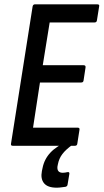

<svg xmlns="http://www.w3.org/2000/svg" viewBox="-20 -675 480 889"><path d="M39 0Q29 0 31 -10L131 -645Q133 -655 142 -655H430Q442 -655 439 -645L429 -582Q428 -571 418 -571H210L178 -373H367Q378 -373 376 -362L367 -303Q366 -293 356 -293H165L133 -84H339Q350 -84 348 -74L338 -10Q337 0 327 0ZM242 194Q201 194 184 173.5Q167 153 174 117L177 103Q185 62 213.5 31.5Q242 1 296 -22L316 -5Q285 17 269 38Q253 59 248 86L246 96Q243 125 271 125Q277 125 282 124Q287 123 292 122Q303 120 301 131L293 179Q292 188 283 190Q273 191 263.5 192.5Q254 194 242 194Z"/></svg>

Font: Sofia Sans Condensed SemiBold
Style: Italic
Weight: 600
Italic angle: -9°
Version: Version 4.100